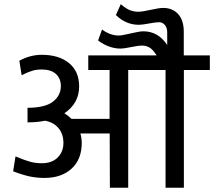

<svg xmlns="http://www.w3.org/2000/svg" viewBox="-20 -886 1010 906"><path d="M365.7 -211.4Q365.7 -134.3 317.9 -90.3Q270 -46.4 189.9 -46.4Q154.3 -46.4 122.1 -53Q89.8 -59.6 42 -77.6L53.2 -147.9Q97.7 -129.4 122.8 -122.6Q147.9 -115.7 177.2 -115.7Q225.1 -115.7 252.2 -142.8Q279.3 -169.9 279.3 -211.7Q279.3 -253.4 256.1 -281.2Q232.9 -309.1 192.4 -316.4Q156.2 -308.6 109.9 -308.6V-377.4Q192.4 -377.4 229.7 -406.2Q267.1 -435.1 267.1 -480Q267.1 -515.6 243.9 -536.9Q220.7 -558.1 176.8 -558.1Q153.3 -558.1 134.3 -552.7Q115.2 -547.4 82 -531.2L71.3 -599.6Q123 -627.4 176.8 -627.4Q258.3 -627.4 305.9 -588.1Q353.5 -548.8 353.5 -478.5Q353.5 -398.4 283.7 -351.6Q299.8 -341.8 317.4 -325.2H497.1V-555.7H396.5V-624.5H719.2Q701.7 -652.3 685.5 -661.6Q669.4 -670.9 651.1 -670.9Q632.8 -670.9 598.4 -663.8Q564 -656.7 549.3 -656.7Q494.1 -656.7 442.9 -694.8L461.4 -746.6Q500.5 -718.3 541.5 -718.3Q554.7 -718.3 596.7 -728.3Q638.7 -738.3 656.2 -738.3Q726.1 -738.3 769 -673.8V-733.4Q769 -755.4 757.8 -768.3Q746.6 -781.2 731 -781.2Q715.3 -781.2 683.1 -775.1Q650.9 -769 634.8 -769Q574.2 -769 526.9 -814.9L549.8 -866.2Q575.2 -844.7 593.8 -837.6Q612.3 -830.6 631.8 -830.6Q651.4 -830.6 691.4 -839.6Q731.4 -848.6 750 -848.6Q793.9 -848.6 820.6 -819.6Q847.2 -790.5 847.2 -736.3V-624.5H970.2V-555.7H847.7V0H761.2V-555.7H585V0H498.5L497.6 -256.3H359.4Q365.7 -233.4 365.7 -211.4Z"/></svg>

Font: Yantramanav
Style: Regular
Weight: 400
Version: Version 1.000;PS 1.0;hotconv 1.0.72;makeotf.lib2.5.5900; ttf